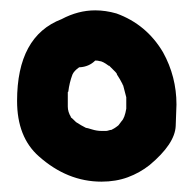

<svg xmlns="http://www.w3.org/2000/svg" viewBox="-20 -742 375 371"><path d="M133 -612Q123 -605 120 -598Q114 -582 112 -565L111 -564V-536Q111 -526 117 -516V-515Q118 -515 127 -506Q136 -500 146 -495Q148 -495 157.5 -492Q167 -489 176 -489H185Q187 -489 190 -490Q193 -491 194.5 -491Q196 -491 197 -492Q201 -494 203 -495.5Q205 -497 206.5 -498Q208 -499 209 -500L215 -508Q221 -514 224 -532V-554L218 -577L217 -578V-579Q212 -589 206 -598Q206 -600 203 -603L191 -615H190Q178 -624 172 -624Q170 -625 164 -625Q152 -613 134 -612ZM176 -391Q110 -391 55 -440Q13 -477 13 -547Q13 -672 99 -705Q131 -722 164 -722Q184 -722 205 -716Q263 -695 295 -641Q321 -594 321 -540Q321 -533 319.5 -498.5Q318 -464 269 -423Q250 -408 227 -399.5Q204 -391 176 -391Z"/></svg>

Font: Bad Comic
Style: Regular
Weight: 400
Designer: GGBotNet
Foundry: f0n7
Version: 0.9